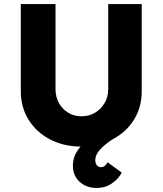

<svg xmlns="http://www.w3.org/2000/svg" viewBox="-20 -720 805 951"><path d="M341 100Q341 68 355.5 40Q370 12 396.5 -11.5Q423 -35 458 -55.5Q493 -76 533 -96L568 -49Q544 -35 523.5 -20.5Q503 -6 487 9Q471 24 461.5 40Q452 56 452 74Q452 89 460 98.5Q468 108 480 108Q491 108 498.5 102Q506 96 513 84L583 135Q568 165 535 188Q502 211 458 211Q408 211 374.5 180.5Q341 150 341 100ZM83 -269V-700H255V-278Q255 -240 272 -209.5Q289 -179 318 -161.5Q347 -144 383 -144Q421 -144 450.5 -161.5Q480 -179 498 -209.5Q516 -240 516 -278V-700H682V-269Q682 -189 643.5 -127Q605 -65 537 -29.5Q469 6 383 6Q296 6 228 -29.5Q160 -65 121.5 -127Q83 -189 83 -269Z"/></svg>

Font: Mach
Style: Bold
Weight: 700
Version: Version 1.002